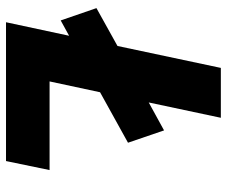

<svg xmlns="http://www.w3.org/2000/svg" viewBox="-78 -677 755 639"><g transform="rotate(90 299.5 -357.5)"><path d="M54 0 99 -210 48 -182 7 -301 133 -371 206 -715H372L321 -475L414 -526L455 -406L287 -313L251 -145H546L516 0Z"/></g></svg>

Font: Wix Madefor Text ExtraBold
Style: Italic
Weight: 800
Italic angle: -12°
Designer: Dalton Maag Ltd
Foundry: Dalton Maag Ltd
Version: Version 3.100